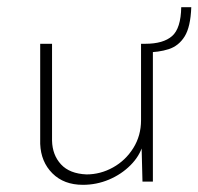

<svg xmlns="http://www.w3.org/2000/svg" viewBox="-20 -506 553 535"><path d="M211 9Q158 9 126 -23Q94 -55 92 -105V-384H125V-114Q126 -74 150 -48Q174 -22 221 -20Q260 -20 295 -39.5Q330 -59 351.5 -93.5Q373 -128 373 -171V-384H406V0H377L374 -119L378 -102Q369 -71 343.5 -45.5Q318 -20 283.5 -5.5Q249 9 211 9ZM385 -384Q435 -384 459.5 -405.5Q484 -427 485 -486H513Q511 -431 494.5 -404.5Q478 -378 450 -369Q422 -360 385 -360Z"/></svg>

Font: Josefin Sans Thin ExtraLight
Style: Regular
Weight: 250
Version: Version 2.001